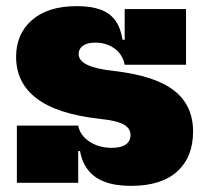

<svg xmlns="http://www.w3.org/2000/svg" viewBox="-20 -596 674 626"><path d="M407.5 10Q357 10 322.5 -2.8Q288 -15.5 267.8 -40.8Q247.5 -66 241 -103.5H218L235 -186.5Q241 -154.5 271.8 -134.2Q302.5 -114 344.5 -114Q374.5 -114 390 -124.8Q405.5 -135.5 405.5 -156Q405.5 -177.5 383.5 -190Q361.5 -202.5 305.5 -208.5Q166.5 -224 99.5 -275Q32.5 -326 32.5 -410.5Q32.5 -486 84.8 -531Q137 -576 230 -576Q276 -576 307.2 -564.8Q338.5 -553.5 356 -529.2Q373.5 -505 379.5 -466.5H402.5L386.5 -385Q380 -418.5 353.5 -437.8Q327 -457 291 -457Q264.5 -457 250.5 -447Q236.5 -437 236.5 -420Q236.5 -398 264.8 -384.5Q293 -371 352 -364.5Q484.5 -349.5 547 -301.2Q609.5 -253 609.5 -167Q609.5 -84 557.8 -37Q506 10 407.5 10ZM35 0V-186.5H235V0ZM386.5 -385V-566.5H586.5V-385Z"/></svg>

Font: Hepta Slab ExtraBold
Style: Regular
Weight: 800
Designer: Michael LaGattuta
Foundry: Michael LaGattuta
Version: Version 1.102